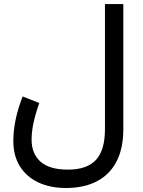

<svg xmlns="http://www.w3.org/2000/svg" viewBox="-20 -661 700 939"><path d="M493.3 -641V-29.4Q493.3 73.4 449.3 121Q405.3 168.6 312 168.6Q222.3 168.6 178.4 129.9Q134.5 91.1 134.5 21.4Q134.5 -15.1 143.5 -58.5Q152.6 -102 172.2 -157.1L90.9 -189.4Q67.9 -131 56.6 -76.6Q45.2 -22.2 45.2 28.9Q45.2 100.6 77.1 151.9Q108.9 203.3 166.8 230.8Q224.7 258.4 303 258.4Q391.1 258.4 453.7 225.7Q516.4 193.1 549.7 129.2Q583.1 65.2 583.1 -29.4V-641Z"/></svg>

Font: Estedad-VF-FD Black
Style: Regular
Weight: 900
Designer: Amin Abedi
Version: Version 4.000